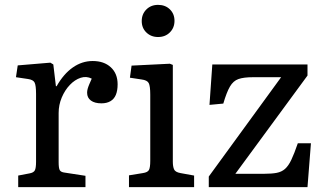

<svg xmlns="http://www.w3.org/2000/svg" viewBox="-20 -773 1331 793"><path d="M55.2 0V-47.9L103 -57.1Q119.1 -60.1 124 -69.6Q128.9 -79.1 128.9 -105V-384.8Q128.9 -419.9 123 -431.9Q117.2 -443.8 95.2 -446.8L45.9 -454.1L53.2 -502.9L188 -514.2L200.2 -506.8L210.9 -417H213.9Q242.7 -467.8 280.8 -494.4Q318.8 -521 362.8 -521Q409.7 -521 437.7 -495.1Q465.8 -469.2 465.8 -424.8Q465.8 -398.9 458.5 -381.3Q451.2 -363.8 436 -355Q420.9 -346.2 398.9 -346.2Q371.1 -346.2 355.5 -357.7Q339.8 -369.1 339.8 -390.1Q339.8 -397.9 342 -406Q344.2 -414.1 348.6 -424.6Q353 -435.1 358.9 -448.2Q336.9 -459.5 313 -451.7Q289.1 -443.8 268.6 -422.4Q248 -400.9 235.1 -370.4Q222.2 -339.8 222.2 -306.2V-103Q222.2 -79.1 226.6 -70.6Q231 -62 247.1 -60.1L333 -46.9V0Z M512.7 0V-48.8L569.8 -58.1Q589.8 -61 595.2 -71Q600.6 -81.1 600.6 -108.9V-381.8Q600.6 -418 594.2 -429.9Q587.9 -441.9 564.5 -444.8L516.6 -452.1L523.4 -502L681.6 -509.8L693.8 -504.9V-105Q693.8 -85.9 698.7 -74Q703.6 -62 725.6 -58.1L781.7 -47.9V0ZM632.8 -620.1Q604 -620.1 584.7 -638.7Q565.4 -657.2 565.4 -686Q565.4 -714.8 584.5 -733.9Q603.5 -752.9 632.8 -752.9Q662.6 -752.9 681.6 -734.4Q700.7 -715.8 700.7 -687Q700.7 -658.2 681.6 -639.2Q662.6 -620.1 632.8 -620.1Z M842.3 0V-43.9L1141.1 -454.1H1024.4Q986.3 -454.1 964.8 -446.5Q943.4 -439 929.7 -415.5Q916 -392.1 902.3 -345.2L845.2 -339.8L856.9 -506.8H1250V-460.9L952.1 -55.2H1070.3Q1102.5 -55.2 1122.8 -59.1Q1143.1 -63 1157.2 -75.4Q1171.4 -87.9 1183.3 -113Q1195.3 -138.2 1210 -181.2H1264.2L1250 0Z"/></svg>

Font: Literata
Style: Regular
Weight: 400
Designer: Latin by Veronika Burian and Jose Scaglione. Greek by Irene Vlachou. Cyrillic by Vera Evstafieva.
Foundry: TypeTogether
Version: Version 3.002